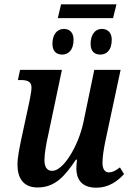

<svg xmlns="http://www.w3.org/2000/svg" viewBox="-20 -860 608 890"><path d="M248 -776H504L520 -840H263ZM269 -607C293 -607 321 -624 321 -676C321 -709 303 -726 276 -726C243 -726 223 -698 223 -657C223 -623 241 -607 269 -607ZM445 -607C471 -607 498 -624 498 -676C498 -709 479 -726 452 -726C420 -726 400 -698 400 -657C400 -623 417 -607 445 -607ZM426 10C487 10 527 -23 555 -53L536 -84C516 -69 502 -61 484 -61C466 -61 455 -77 455 -105C455 -135 462 -174 468 -204L539 -536H417L366 -290C343 -185 275 -68 222 -68C195 -68 186 -90 186 -119C186 -148 195 -198 204 -237L267 -536H73L63 -489H76C110 -489 126 -480 126 -454C126 -438 121 -414 116 -388L78 -212C71 -177 61 -131 61 -97C61 -40 84 9 154 9C234 9 279 -41 332 -120H337C335 -104 334 -90 334 -79C334 -31 357 10 426 10Z"/></svg>

Font: Noto Serif Condensed SemiBold
Style: Italic
Weight: 600
Width: 3
Italic angle: -12°
Designer: Monotype Design Team
Foundry: Monotype Imaging Inc.
Version: Version 2.014